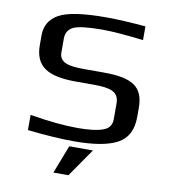

<svg xmlns="http://www.w3.org/2000/svg" viewBox="-91 -737 894 1006"><g transform="rotate(10 355.5 -234.5)"><path d="M426 -372H329C247 -372 193 -381 193 -437V-511C193 -540 205 -561 231 -574C256 -586 308 -592 385 -592C438 -592 510 -586 603 -575V-648C522 -655 452 -659 394 -659C272 -659 189 -647 143 -622C98 -597 75 -559 75 -508V-456C75 -343 143 -300 294 -300H389C477 -300 524 -287 524 -224V-140C524 -109 509 -88 478 -78C448 -67 404 -62 346 -62C275 -62 190 -70 91 -87V-6C190 5 272 10 339 10C443 10 520 -3 569 -30C618 -56 643 -104 643 -173V-220C643 -336 581 -372 426 -372ZM445 40H319L261 190H341Z"/></g></svg>

Font: Gamestation Extended
Style: Regular
Weight: 400
Width: 7
Designer: Jonas Hecksher
Foundry: Jonas Hecksher, Playtypeª, e-types AS
Version: Version 1.003